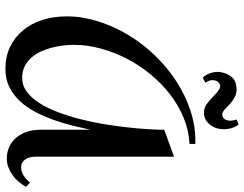

<svg xmlns="http://www.w3.org/2000/svg" viewBox="-118 -788 916 721"><g transform="rotate(90 340.5 -427.0)"><path d="M681.2 -66.9Q673.8 -52.7 662.8 -39.6Q651.9 -26.4 637.9 -16.4Q624 -6.3 608.4 -0.2Q592.8 5.9 576.2 5.9Q548.8 5.9 528.6 -4.4Q508.3 -14.6 494.4 -32Q480.5 -49.3 473.6 -71.8Q466.8 -94.2 466.8 -119.1V-308.1Q460 -276.9 451.2 -241Q442.4 -205.1 429.7 -169.7Q417 -134.3 399.9 -101.6Q382.8 -68.8 359.6 -43.7Q336.4 -18.6 306.6 -3.7Q276.9 11.2 238.8 11.2Q192.4 11.2 155.8 -6.3Q119.1 -23.9 93.5 -54.7Q67.9 -85.4 54.4 -127.7Q41 -169.9 41 -219.2Q41 -277.8 59.6 -336.7Q78.1 -395.5 110.6 -449.7Q143.1 -503.9 187.7 -550.3Q232.4 -596.7 285.2 -630.9Q337.9 -665 396.2 -684.1Q454.6 -703.1 514.2 -702.1H520V-680.2Q468.8 -677.7 421.4 -658Q374 -638.2 332.8 -606.2Q291.5 -574.2 257.3 -532.2Q223.1 -490.2 199 -442.9Q174.8 -395.5 161.4 -345.2Q147.9 -294.9 147.9 -246.1Q147.9 -227.1 150.4 -205.3Q152.8 -183.6 158.7 -161.9Q164.6 -140.1 173.8 -120.4Q183.1 -100.6 197 -85.2Q210.9 -69.8 229.5 -60.8Q248 -51.8 272 -51.8Q300.8 -51.8 324.2 -69.3Q347.7 -86.9 366.7 -116.7Q385.7 -146.5 400.6 -186Q415.5 -225.6 426.8 -269.5Q438 -313.5 445.6 -359.1Q453.1 -404.8 457.8 -446.8Q462.4 -488.8 464.6 -524.7Q466.8 -560.5 466.8 -585L567.9 -622.1V-103Q567.9 -93.3 569.8 -83.5Q571.8 -73.7 576.7 -65.7Q581.5 -57.6 589.1 -52.7Q596.7 -47.9 607.9 -47.9Q625 -47.9 640.1 -58.1Q655.3 -68.4 665 -81.1ZM290 -739.7 271 -730Q260.7 -741.2 256.3 -752.4Q252 -763.7 250.5 -773.4Q248.5 -784.7 250 -794.9Q254.4 -821.3 268.6 -838.4Q282.7 -855.5 313 -856.9Q328.1 -857.4 340.3 -851.8Q352.5 -846.2 362.5 -838.1Q372.6 -830.1 380.6 -821.5Q388.7 -813 396 -808.1Q403.3 -802.7 411.4 -803.2Q419.4 -803.7 425 -809.8Q430.7 -815.9 432.4 -827.6Q434.1 -839.4 428.2 -856.9L446.8 -864.7Q458.5 -849.1 461.9 -833.7Q465.3 -818.4 464.8 -806.2Q464.4 -791.5 460 -778.8Q453.1 -761.7 442.9 -751.5Q432.6 -741.2 420.4 -737.1Q408.2 -732.9 395.3 -734.9Q382.3 -736.8 370.1 -745.1Q357.4 -753.9 347.2 -764.2Q336.9 -774.4 327.9 -782.2Q318.8 -790 310.8 -793.7Q302.7 -797.4 293.9 -793Q286.6 -788.1 283.2 -780.8Q280.3 -774.4 280.5 -764.4Q280.8 -754.4 290 -739.7Z"/></g></svg>

Font: Redressed
Style: Regular
Weight: 400
Designer: Astigmatic (AOETI)
Foundry: Astigmatic (AOETI)
Version: Version 1.000